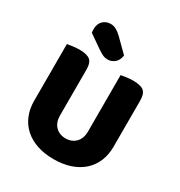

<svg xmlns="http://www.w3.org/2000/svg" viewBox="-197 -976 1059 1130"><g transform="rotate(30 332.0 -411.0)"><path d="M332 18Q269 18 219 1Q169 -16 134 -47.5Q99 -79 80.5 -123.5Q62 -168 62 -222V-608Q74 -610 97 -613.5Q120 -617 143 -617Q193 -617 215 -600Q237 -583 237 -534V-225Q237 -177 263.5 -150Q290 -123 332 -123Q374 -123 400.5 -150Q427 -177 427 -225V-608Q439 -610 462 -613.5Q485 -617 508 -617Q558 -617 580 -600Q602 -583 602 -534V-222Q602 -168 583.5 -123.5Q565 -79 530 -47.5Q495 -16 445 1Q395 18 332 18ZM156 -739Q155 -743 154.5 -750.5Q154 -758 154 -762Q154 -799 175 -819.5Q196 -840 227 -840Q247 -840 264 -831Q281 -822 301 -803L387 -718Q382 -683 361 -666Q340 -649 316 -649Q295 -649 280 -656.5Q265 -664 248 -675Z"/></g></svg>

Font: Baloo Tammudu 2 ExtraBold
Style: Regular
Weight: 800
Designer: Maithili Shingre, Omkar Shende and Ek Type
Foundry: Ek Type
Version: Version 1.640;hotconv 1.0.111;makeotfexe 2.5.65597; ttfautoh